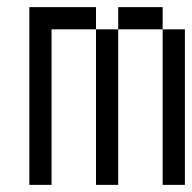

<svg xmlns="http://www.w3.org/2000/svg" viewBox="-20 -520 540 540"><path d="M62.5 -500Q62.5 -500 62.5 0H125V-437.5H250V0H312.5V-437.5H250V-500ZM437.5 -437.5V0H500V-437.5ZM312.5 -437.5H437.5V-500H312.5Z"/></svg>

Font: Unifont
Style: Medium
Weight: 500
Version: Version 9.0.06